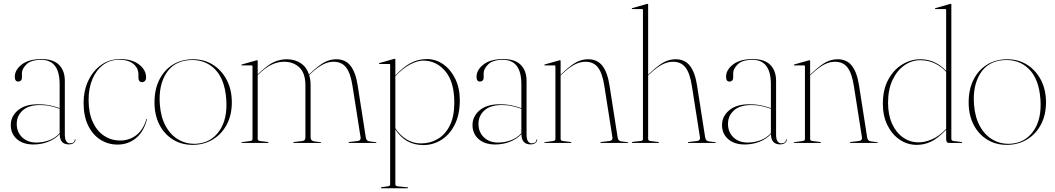

<svg xmlns="http://www.w3.org/2000/svg" viewBox="-20 -743 5484 998"><path d="M36 -93Q36 -138 73 -169.5Q110 -201 177 -201Q214 -201 240.8 -195Q267.5 -189 290 -181V-305Q290 -432 194 -432Q141 -432 117.5 -408.5Q94 -385 94 -363V-341Q94 -329 88.2 -324Q82.5 -319 75 -319Q57 -319 57 -344Q57 -379.5 93.2 -407.8Q129.5 -436 196 -436Q257.5 -436 287.2 -405.5Q317 -375 317 -323V-45Q317 -19 324.5 -8.5Q332 2 343.5 2Q366.5 2 369 -17Q369 -19 371 -19Q372.5 -19 372.5 -17Q372.5 -8 363.5 -0.2Q354.5 7.5 338 7.5Q290.5 7.5 290.5 -46Q266 -20 230.2 -6Q194.5 8 154 8Q99.5 8 67.8 -20Q36 -48 36 -93ZM67 -99Q67 -56.5 95.2 -29.2Q123.5 -2 170 -2Q203.5 -2 235.2 -13.8Q267 -25.5 290 -50.5V-177.5Q268 -185.5 243 -191.2Q218 -197 189 -197Q128.5 -197 97.8 -169Q67 -141 67 -99Z M739.5 -339.5Q739.5 -329.5 733.8 -322.8Q728 -316 720 -316Q699.5 -316 699.5 -340V-356Q699.5 -389.5 673 -411Q646.5 -432.5 599.5 -432.5Q551.5 -432.5 515.8 -405.5Q480 -378.5 460.2 -331.5Q440.5 -284.5 440.5 -224Q440.5 -155.5 462.5 -108.2Q484.5 -61 521.8 -36.8Q559 -12.5 604.5 -12.5Q652 -12.5 688 -40Q724 -67.5 741 -123Q741.5 -125 743 -125Q745.5 -125 744 -122.5Q727 -57.5 686.2 -24.5Q645.5 8.5 591 8.5Q542 8.5 502 -16.8Q462 -42 438.2 -90.5Q414.5 -139 414.5 -209Q414.5 -270.5 438.2 -322Q462 -373.5 505 -404.8Q548 -436 605 -436Q666 -436 702.8 -407.8Q739.5 -379.5 739.5 -339.5Z M984 -435Q1041.5 -435 1086.8 -406.5Q1132 -378 1158.5 -327.5Q1185 -277 1185 -211Q1185 -145 1158.5 -95.2Q1132 -45.5 1086 -17.8Q1040 10 981 10Q923.5 10 878.8 -17.8Q834 -45.5 808.5 -95.2Q783 -145 783 -211Q783 -277.5 807.8 -327.8Q832.5 -378 877.8 -406.5Q923 -435 984 -435ZM1003 4Q1078 -1.5 1120.8 -63.5Q1163.5 -125.5 1156 -227.5Q1148.5 -332 1096.5 -384Q1044.5 -436 964 -430.5Q883.5 -425 843.2 -360.8Q803 -296.5 811 -198Q816 -132.5 842.2 -85.8Q868.5 -39 910.2 -15.8Q952 7.5 1003 4Z M1319.5 -426V-356.5L1328.5 -365Q1374.5 -408 1406 -421.5Q1437.5 -435 1470.5 -435Q1511.5 -435 1542.2 -415.2Q1573 -395.5 1586 -356L1596 -365Q1640.5 -406.5 1669 -420.8Q1697.5 -435 1728 -435Q1775.5 -435 1802 -401.2Q1828.5 -367.5 1839 -300L1881.5 -28Q1884 -10 1901.5 -8L1933.5 -4Q1936.5 -4 1936.5 -2Q1936.5 0 1933.5 0H1795.5Q1791.5 0 1791.5 -2Q1791.5 -4 1796.5 -5L1838.5 -10Q1848.5 -11 1852 -16.5Q1855.5 -22 1854.5 -28L1812 -298Q1802 -362.5 1779.2 -392.2Q1756.5 -422 1714 -422Q1686.5 -422 1659 -408Q1631.5 -394 1598 -363L1587 -353Q1594.5 -329 1594.5 -300V-28Q1594.5 -11 1614.5 -8L1646.5 -4Q1649.5 -4 1649.5 -2Q1649.5 0 1646.5 0H1508.5Q1504.5 0 1504.5 -2Q1504.5 -5 1509.5 -5L1551.5 -10Q1561.5 -11.5 1564.5 -16.8Q1567.5 -22 1567.5 -28V-298Q1567.5 -362.5 1536.5 -392.2Q1505.5 -422 1456.5 -422Q1426.5 -422 1395.8 -408.8Q1365 -395.5 1330.5 -363L1319.5 -352.5V-21Q1319.5 -11.5 1331.5 -10L1371.5 -5Q1375.5 -5 1375.5 -2Q1375.5 0 1372.5 0H1236.5Q1234.5 0 1234.5 -2Q1234.5 -3.5 1237.5 -4L1280.5 -10Q1292.5 -11.5 1292.5 -20V-399Q1292.5 -403 1288.5 -403H1236.5Q1234.5 -403 1234.5 -405Q1234.5 -406.5 1237.5 -408L1311.5 -429Q1314.5 -430 1316.5 -430Q1319.5 -430 1319.5 -426Z M2035 -433.5V-350.5Q2074 -393 2113 -414.5Q2152 -436 2199 -436Q2245.5 -436 2284.2 -408.8Q2323 -381.5 2346.5 -333.2Q2370 -285 2370 -222Q2370 -147.5 2343.8 -95.2Q2317.5 -43 2274.2 -16Q2231 11 2180.5 11Q2086.5 11 2035 -70.5V214.5Q2035 224 2047 225.5L2097 230.5Q2101 231 2101 233.5Q2101 235.5 2098 235.5H1962Q1960 235.5 1960 233.5Q1960 230 1967 229.5L1996 225.5Q2008 224 2008 215.5V-406.5Q2008 -410.5 2004 -410.5H1952Q1950 -410.5 1950 -412.5Q1950 -414 1953 -415.5L2027 -436.5Q2030 -437.5 2032 -437.5Q2035 -437.5 2035 -433.5ZM2180 -428Q2151 -428 2113.2 -408.8Q2075.5 -389.5 2035 -347V-76.5Q2059 -39 2093.8 -18.2Q2128.5 2.5 2168 2.5Q2216.5 2.5 2256 -21Q2295.5 -44.5 2318.5 -91.5Q2341.5 -138.5 2341.5 -209Q2341.5 -317.5 2294.8 -372.8Q2248 -428 2180 -428Z M2436 -93Q2436 -138 2473 -169.5Q2510 -201 2577 -201Q2614 -201 2640.8 -195Q2667.5 -189 2690 -181V-305Q2690 -432 2594 -432Q2541 -432 2517.5 -408.5Q2494 -385 2494 -363V-341Q2494 -329 2488.2 -324Q2482.5 -319 2475 -319Q2457 -319 2457 -344Q2457 -379.5 2493.2 -407.8Q2529.5 -436 2596 -436Q2657.5 -436 2687.2 -405.5Q2717 -375 2717 -323V-45Q2717 -19 2724.5 -8.5Q2732 2 2743.5 2Q2766.5 2 2769 -17Q2769 -19 2771 -19Q2772.5 -19 2772.5 -17Q2772.5 -8 2763.5 -0.2Q2754.5 7.5 2738 7.5Q2690.5 7.5 2690.5 -46Q2666 -20 2630.2 -6Q2594.5 8 2554 8Q2499.5 8 2467.8 -20Q2436 -48 2436 -93ZM2467 -99Q2467 -56.5 2495.2 -29.2Q2523.5 -2 2570 -2Q2603.5 -2 2635.2 -13.8Q2667 -25.5 2690 -50.5V-177.5Q2668 -185.5 2643 -191.2Q2618 -197 2589 -197Q2528.5 -197 2497.8 -169Q2467 -141 2467 -99Z M2894 -426V-354.5L2905 -365Q2949.5 -406.5 2978 -420.8Q3006.5 -435 3037 -435Q3084.5 -435 3111 -401.2Q3137.5 -367.5 3148 -300L3190.5 -28Q3193 -10 3210.5 -8L3242.5 -4Q3245.5 -4 3245.5 -2Q3245.5 0 3242.5 0H3104.5Q3100.5 0 3100.5 -2Q3100.5 -4 3105.5 -5L3147.5 -10Q3157.5 -11 3161 -16.5Q3164.5 -22 3163.5 -28L3121 -298Q3111 -362.5 3088.2 -392.2Q3065.5 -422 3023 -422Q2995.5 -422 2968 -408Q2940.5 -394 2907 -363L2894 -351V-21Q2894 -11.5 2906 -10L2946 -5Q2950 -5 2950 -2Q2950 0 2947 0H2811Q2809 0 2809 -2Q2809 -3.5 2812 -4L2855 -10Q2867 -11.5 2867 -20V-399Q2867 -403 2863 -403H2811Q2809 -403 2809 -405Q2809 -406.5 2812 -408L2886 -429Q2889 -430 2891 -430Q2894 -430 2894 -426Z M3349 -719V-354.5L3360 -365Q3404.5 -406.5 3433 -420.8Q3461.5 -435 3492 -435Q3539.5 -435 3566 -401.2Q3592.5 -367.5 3603 -300L3645.5 -28Q3648 -10 3665.5 -8L3697.5 -4Q3700.5 -4 3700.5 -2Q3700.5 0 3697.5 0H3559.5Q3555.5 0 3555.5 -2Q3555.5 -4 3560.5 -5L3602.5 -10Q3612.5 -11 3616 -16.5Q3619.5 -22 3618.5 -28L3576 -298Q3566 -362.5 3543.2 -392.2Q3520.5 -422 3478 -422Q3450.5 -422 3423 -408Q3395.5 -394 3362 -363L3349 -351V-21Q3349 -11.5 3361 -10L3401 -5Q3405 -5 3405 -2Q3405 0 3402 0H3266Q3264 0 3264 -2Q3264 -4.5 3271 -6L3310 -10Q3322 -11.5 3322 -20V-692Q3322 -696 3318 -696H3266Q3264 -696 3264 -698Q3264 -700.5 3267 -701L3341 -722Q3344 -723 3346 -723Q3349 -723 3349 -719Z M3733 -93Q3733 -138 3770 -169.5Q3807 -201 3874 -201Q3911 -201 3937.8 -195Q3964.5 -189 3987 -181V-305Q3987 -432 3891 -432Q3838 -432 3814.5 -408.5Q3791 -385 3791 -363V-341Q3791 -329 3785.2 -324Q3779.5 -319 3772 -319Q3754 -319 3754 -344Q3754 -379.5 3790.2 -407.8Q3826.5 -436 3893 -436Q3954.5 -436 3984.2 -405.5Q4014 -375 4014 -323V-45Q4014 -19 4021.5 -8.5Q4029 2 4040.5 2Q4063.5 2 4066 -17Q4066 -19 4068 -19Q4069.5 -19 4069.5 -17Q4069.5 -8 4060.5 -0.2Q4051.5 7.5 4035 7.5Q3987.5 7.5 3987.5 -46Q3963 -20 3927.2 -6Q3891.5 8 3851 8Q3796.5 8 3764.8 -20Q3733 -48 3733 -93ZM3764 -99Q3764 -56.5 3792.2 -29.2Q3820.5 -2 3867 -2Q3900.5 -2 3932.2 -13.8Q3964 -25.5 3987 -50.5V-177.5Q3965 -185.5 3940 -191.2Q3915 -197 3886 -197Q3825.5 -197 3794.8 -169Q3764 -141 3764 -99Z M4191 -426V-354.5L4202 -365Q4246.5 -406.5 4275 -420.8Q4303.5 -435 4334 -435Q4381.5 -435 4408 -401.2Q4434.5 -367.5 4445 -300L4487.5 -28Q4490 -10 4507.5 -8L4539.5 -4Q4542.5 -4 4542.5 -2Q4542.5 0 4539.5 0H4401.5Q4397.5 0 4397.5 -2Q4397.5 -4 4402.5 -5L4444.5 -10Q4454.5 -11 4458 -16.5Q4461.5 -22 4460.5 -28L4418 -298Q4408 -362.5 4385.2 -392.2Q4362.5 -422 4320 -422Q4292.5 -422 4265 -408Q4237.5 -394 4204 -363L4191 -351V-21Q4191 -11.5 4203 -10L4243 -5Q4247 -5 4247 -2Q4247 0 4244 0H4108Q4106 0 4106 -2Q4106 -3.5 4109 -4L4152 -10Q4164 -11.5 4164 -20V-399Q4164 -403 4160 -403H4108Q4106 -403 4106 -405Q4106 -406.5 4109 -408L4183 -429Q4186 -430 4188 -430Q4191 -430 4191 -426Z M4569 -204Q4569 -277.5 4597.2 -329.2Q4625.5 -381 4670 -408Q4714.5 -435 4764 -435Q4806 -435 4839.8 -418.2Q4873.5 -401.5 4898 -374.5V-692Q4898 -696 4894 -696H4842Q4840 -696 4840 -698Q4840 -700.5 4843 -701L4917 -722Q4920 -723 4922 -723Q4925 -723 4925 -719V-21Q4925 -11.5 4937 -10L4977 -5Q4981 -5 4981 -2Q4981 0 4978 0H4913Q4898 0 4898 -20V-68.5Q4853 -22 4818 -6Q4783 10 4745 10Q4697 10 4657 -16.8Q4617 -43.5 4593 -91.8Q4569 -140 4569 -204ZM4596 -209Q4596 -146.5 4616.8 -100.2Q4637.5 -54 4673.8 -28.5Q4710 -3 4756 -3Q4786 -3 4823.5 -18.5Q4861 -34 4898 -73V-369.5Q4874 -396.5 4839.8 -413.2Q4805.5 -430 4763 -430Q4718.5 -430 4680.5 -403.2Q4642.5 -376.5 4619.2 -327Q4596 -277.5 4596 -209Z M5216 -435Q5273.5 -435 5318.8 -406.5Q5364 -378 5390.5 -327.5Q5417 -277 5417 -211Q5417 -145 5390.5 -95.2Q5364 -45.5 5318 -17.8Q5272 10 5213 10Q5155.5 10 5110.8 -17.8Q5066 -45.5 5040.5 -95.2Q5015 -145 5015 -211Q5015 -277.5 5039.8 -327.8Q5064.5 -378 5109.8 -406.5Q5155 -435 5216 -435ZM5235 4Q5310 -1.5 5352.8 -63.5Q5395.5 -125.5 5388 -227.5Q5380.5 -332 5328.5 -384Q5276.5 -436 5196 -430.5Q5115.5 -425 5075.2 -360.8Q5035 -296.5 5043 -198Q5048 -132.5 5074.2 -85.8Q5100.5 -39 5142.2 -15.8Q5184 7.5 5235 4Z"/></svg>

Font: Fraunces 144pt Thin
Style: Regular
Weight: 100
Version: Version 1.000;[f99f86859]